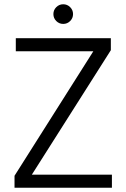

<svg xmlns="http://www.w3.org/2000/svg" viewBox="-20 -879 592 899"><path d="M48 0V-56L417 -639H54V-700H499V-644L129 -61H504V0ZM276 -767Q257 -767 243.5 -780.5Q230 -794 230 -813Q230 -832 243.5 -845.5Q257 -859 276 -859Q295 -859 308.5 -845.5Q322 -832 322 -813Q322 -794 308.5 -780.5Q295 -767 276 -767Z"/></svg>

Font: DM Sans 9pt Light
Style: Regular
Weight: 300
Version: Version 4.004;gftools[0.9.30]